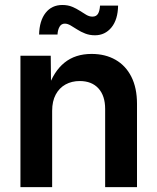

<svg xmlns="http://www.w3.org/2000/svg" viewBox="-20 -769 647 789"><path d="M194.3 -313.5V0H64V-540H188.5L189.9 -405.3H177.2Q200.2 -475.1 244.6 -511.2Q289.1 -547.4 356.4 -547.4Q412.6 -547.4 454.6 -523.4Q496.6 -499.5 519.8 -453.6Q543 -407.7 543 -342.3V0H412.1V-321.3Q412.1 -375.5 384.5 -405.8Q356.9 -436 307.6 -436Q274.9 -436 249.3 -421.9Q223.6 -407.7 209 -380.4Q194.3 -353 194.3 -313.5ZM370.1 -624Q348.6 -624 330.3 -631.1Q312 -638.2 297.4 -647.7Q282.7 -657.2 270 -664.6Q257.3 -671.9 246.6 -671.9Q231.9 -671.9 224.6 -658.9Q217.3 -646 216.3 -627H140.6Q142.1 -684.1 167.5 -716.3Q192.9 -748.5 236.3 -748.5Q258.8 -748.5 276.4 -741.2Q293.9 -733.9 308.1 -724.6Q322.3 -715.3 334.7 -708Q347.2 -700.7 359.9 -700.7Q375.5 -700.7 382.6 -712.2Q389.6 -723.6 391.1 -746.1H465.3Q464.4 -688.5 438 -656.2Q411.6 -624 370.1 -624Z"/></svg>

Font: V-Inter
Style: SemiBold-600
Weight: 600
Designer: Rasmus Andersson
Foundry: rsms
Version: Version 4.000;git-4146feb